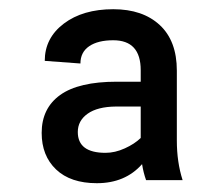

<svg xmlns="http://www.w3.org/2000/svg" viewBox="-20 -741 487 423"><path d="M301.8 -344.2Q295.9 -360.8 293 -379.4Q255.9 -337.4 193.4 -337.4Q135.3 -337.4 103.5 -367.7Q71.8 -397.9 71.8 -448.2Q71.8 -502.4 112.5 -531.7Q153.3 -561 237.3 -561H290V-586.4Q290 -652.3 229.5 -652.3Q195.8 -652.3 176.5 -639.2Q157.2 -626 157.2 -601.1L78.6 -606.9Q78.6 -657.2 120.6 -689Q162.6 -720.7 229.5 -720.7Q294.4 -720.7 332 -685.8Q369.6 -650.9 369.6 -585.4V-431.2Q369.6 -383.8 382.3 -344.2ZM212.4 -404.3Q233.4 -404.3 254.9 -414.1Q276.4 -423.8 290 -437V-506.3H235.4Q194.8 -505.9 173.1 -490.5Q151.4 -475.1 151.4 -450.2Q151.4 -404.3 212.4 -404.3Z"/></svg>

Font: RobotoDraft
Style: Regular
Weight: 400
Version: Version 2.001101; 2014